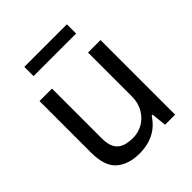

<svg xmlns="http://www.w3.org/2000/svg" viewBox="-198 -823 957 957"><g transform="rotate(-45 281.0 -344.0)"><path d="M232 12Q156 12 110 -27Q64 -66 64 -163V-526H152V-175Q152 -142 160 -121Q168 -100 183 -88Q198 -76 218.5 -71Q239 -66 263 -66Q301 -66 333 -84Q365 -102 385.5 -136.5Q406 -171 406 -217V-526H494V0H423L415 -79H408Q387 -47 360.5 -27Q334 -7 301.5 2.5Q269 12 232 12ZM131 -635V-700H431V-635Z"/></g></svg>

Font: Archivo SemiBold
Style: Regular
Weight: 400
Version: Version 2.001